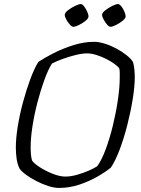

<svg xmlns="http://www.w3.org/2000/svg" viewBox="-20 -926 696 946"><path d="M270 0Q247 0 217.5 -9.5Q188 -19 159 -34Q130 -49 107.5 -65.5Q85 -82 76 -96Q66 -116 62 -143Q58 -170 58 -199Q58 -244 67.5 -303Q77 -362 93.5 -423Q110 -484 129.5 -536.5Q149 -589 169 -621Q199 -641 244 -664Q289 -687 341.5 -703.5Q394 -720 444 -720Q467 -720 496 -711Q525 -702 553 -687Q581 -672 603 -654.5Q625 -637 635 -621Q640 -605 642 -584.5Q644 -564 644 -546Q644 -500 634 -438Q624 -376 607.5 -311Q591 -246 570 -190Q549 -134 526 -100Q499 -78 458.5 -55Q418 -32 370 -16Q322 0 270 0ZM302 -56Q329 -56 360.5 -65Q392 -74 419 -86Q446 -98 459 -107Q481 -137 501 -191Q521 -245 536.5 -309Q552 -373 561 -435Q570 -497 570 -543Q570 -556 570 -567Q570 -578 568 -588Q563 -597 545.5 -610Q528 -623 504.5 -635Q481 -647 455.5 -655Q430 -663 409 -663Q385 -663 352.5 -655Q320 -647 288.5 -635.5Q257 -624 236 -613Q217 -583 198.5 -532Q180 -481 164.5 -421.5Q149 -362 140 -304Q131 -246 131 -200Q131 -157 138 -135Q148 -120 177 -101.5Q206 -83 240.5 -69.5Q275 -56 302 -56ZM341 -794Q334 -794 324 -805Q314 -816 306.5 -830Q299 -844 299 -853Q299 -863 315 -875.5Q331 -888 350 -897Q369 -906 378 -906Q386 -906 394.5 -894.5Q403 -883 409.5 -869Q416 -855 416 -845Q416 -835 401 -823Q386 -811 368.5 -802.5Q351 -794 341 -794ZM524 -794Q517 -794 507.5 -805Q498 -816 490.5 -830Q483 -844 483 -853Q483 -863 499 -875.5Q515 -888 533.5 -897Q552 -906 561 -906Q569 -906 578 -894.5Q587 -883 593 -868.5Q599 -854 599 -845Q599 -836 584.5 -824Q570 -812 552 -803Q534 -794 524 -794Z"/></svg>

Font: Texturina Thin
Style: Italic
Weight: 100
Italic angle: -11°
Designer: Guillermo Torres Carreño
Foundry: Omnibus-Type
Version: Version 1.002; ttfautohint (v1.8.3)